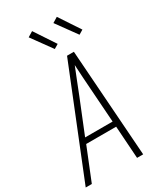

<svg xmlns="http://www.w3.org/2000/svg" viewBox="-239 -1055 974 1143"><g transform="rotate(-30 248.0 -483.0)"><path d="M-4 0 292 -735H339L391 0H349L334 -223H128L38 0ZM331 -260 315 -490Q312 -534 309 -577.5Q306 -621 304 -664Q287 -621 269.5 -577.5Q252 -534 235 -490L142 -260ZM419 -806 319 -944 355 -966 449 -824ZM249 -806 149 -944 185 -966 279 -824Z"/></g></svg>

Font: Iosevka SS04 XLt Obl
Style: Regular
Weight: 200
Italic angle: -9°
Monospace: yes
Designer: Belleve Invis
Foundry: Belleve Invis
Version: Version 19.0.0; ttfautohint (v1.8.4)